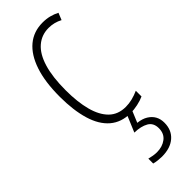

<svg xmlns="http://www.w3.org/2000/svg" viewBox="-257 -566 834 834"><g transform="rotate(-45 160.0 -149.5)"><path d="M214 10Q157 10 119.5 -22Q82 -54 64 -114.5Q46 -175 46 -258Q46 -349 67 -411.5Q88 -474 127 -506.5Q166 -539 221 -539Q244 -539 263.5 -534Q283 -529 300 -520L287 -488Q272 -496 256 -500Q240 -504 223 -504Q180 -504 148.5 -477Q117 -450 100.5 -395.5Q84 -341 84 -259Q84 -188 98 -135Q112 -82 141.5 -53Q171 -24 218 -24Q238 -24 258 -29Q278 -34 298 -43V-8Q281 0 257.5 5Q234 10 214 10ZM288 143Q288 188 258 214Q228 240 176 240Q166 240 152.5 238.5Q139 237 128 234V204Q139 207 151.5 209Q164 211 174 211Q208 211 231 193.5Q254 176 254 143Q254 110 229.5 96Q205 82 165 81L199 0H229L204 60Q232 63 250.5 74.5Q269 86 278.5 103Q288 120 288 143Z"/></g></svg>

Font: Noto Sans Khmer ExtraCondensed ExtraLight
Style: Regular
Weight: 250
Width: 2
Designer: Danh Hong and the Monotype Design Team
Foundry: Monotype Imaging Inc.
Version: Version 2.004